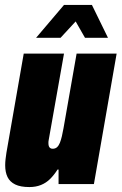

<svg xmlns="http://www.w3.org/2000/svg" viewBox="-20 -745 492 777"><path d="M99 12Q63 12 41.5 1.5Q20 -9 10.5 -28.5Q1 -48 1 -76Q1 -88 2.5 -101Q4 -114 6 -127L76 -528H239L177 -178Q176 -174 176 -171Q176 -168 176 -165Q176 -159 177.5 -154Q179 -149 183 -146Q187 -143 193 -143Q204 -143 211 -149.5Q218 -156 222.5 -167.5Q227 -179 230.5 -194Q234 -209 237 -226L290 -528H452L360 0H217V-59H213Q199 -37 183 -21Q167 -5 146 3.5Q125 12 99 12ZM126 -592 239 -725H352L417 -592H324L272 -683H309L225 -592Z"/></svg>

Font: Archivo ExtraCondensed Black
Style: Italic
Weight: 900
Width: 2
Italic angle: -10°
Designer: Hector Gatti
Foundry: Omnibus-Type
Version: Version 2.001